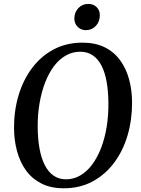

<svg xmlns="http://www.w3.org/2000/svg" viewBox="-20 -976 738 1006"><path d="M314 10.5Q247 10.5 198 -14Q149 -38.5 117.2 -81.8Q85.5 -125 69.8 -182Q54 -239 53.5 -304Q53 -395.5 77.2 -476.5Q101.5 -557.5 148.2 -619.8Q195 -682 261.5 -717.2Q328 -752.5 412 -752.5Q480 -752.5 529 -728Q578 -703.5 609.5 -660.2Q641 -617 656.2 -561Q671.5 -505 672 -441.5Q672.5 -350 648.8 -268.2Q625 -186.5 578.5 -124Q532 -61.5 465.5 -25.5Q399 10.5 314 10.5ZM326 -36.5Q366.5 -36.5 401.2 -57Q436 -77.5 463.2 -114.2Q490.5 -151 509.8 -201Q529 -251 538.8 -310.5Q548.5 -370 548 -435.5Q547.5 -497 538.8 -546.8Q530 -596.5 512 -631.8Q494 -667 466.2 -686Q438.5 -705 400 -705Q359.5 -705 324.5 -685Q289.5 -665 262.2 -628.5Q235 -592 216 -542.5Q197 -493 187 -433.8Q177 -374.5 177.5 -309.5Q178 -247 187.2 -196.8Q196.5 -146.5 214.8 -110.8Q233 -75 260.8 -55.8Q288.5 -36.5 326 -36.5ZM429.5 -818Q412.5 -818 398.8 -826.2Q385 -834.5 377.2 -848.5Q369.5 -862.5 369.5 -880.5Q370.5 -913 391.2 -934.2Q412 -955.5 442.5 -955.5Q469.5 -955.5 486.5 -938.5Q503.5 -921.5 503 -896Q503 -862.5 482.2 -840.2Q461.5 -818 429.5 -818Z"/></svg>

Font: Merriweather 48pt Medium
Style: Italic
Weight: 500
Italic angle: -7.8°
Version: Version 2.101